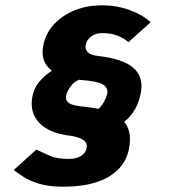

<svg xmlns="http://www.w3.org/2000/svg" viewBox="-20 -697 640 725"><path d="M385 -342Q389 -365 369.5 -377.5Q350 -390 287 -395Q283 -395 279 -396Q260 -389 246.5 -370.5Q233 -352 230 -337Q226 -318 241 -307.5Q256 -297 308 -293Q332 -290 352 -286Q364 -297 372.5 -312Q381 -327 385 -342ZM32 -55 117 -132Q144 -120 169 -108.5Q194 -97 241 -97Q269 -97 286.5 -108.5Q304 -120 307 -138Q315 -175 242 -185Q165 -194 127.5 -234Q90 -274 103 -336Q109 -365 128.5 -388.5Q148 -412 176 -430Q130 -464 144 -529Q154 -574 186 -607.5Q218 -641 264.5 -659Q311 -677 364 -677Q420 -677 469.5 -659Q519 -641 549 -613L465 -538Q446 -554 422 -563Q398 -572 366 -572Q341 -572 324.5 -559.5Q308 -547 304 -529Q296 -493 348 -486Q447 -475 485.5 -439Q524 -403 511 -342Q497 -275 449 -237Q481 -199 466 -130Q452 -66 389.5 -29Q327 8 218 8Q165 8 128.5 -3Q92 -14 69 -29Q46 -44 32 -55Z"/></svg>

Font: Epunda Sans ExtraBold
Style: Italic
Weight: 800
Italic angle: -12.0243°
Designer: Simon Atzbach
Foundry: typofactur
Version: Version 2.204; ttfautohint (v1.8.4.7-5d5b)